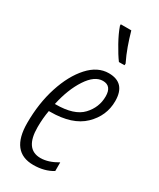

<svg xmlns="http://www.w3.org/2000/svg" viewBox="-199 -830 745 902"><g transform="rotate(30 174.0 -379.0)"><path d="M285 -610 286 -619Q268 -656 255 -692.5Q242 -729 231 -768H174V-760Q186 -725 210.5 -681Q235 -637 255 -610ZM252 -17V-64Q203 -35 161 -35Q77 -35 77 -154Q77 -202 85 -246H92Q212 -246 272 -304Q332 -362 332 -442Q332 -541 241 -541Q181 -541 132 -487Q83 -433 54 -343.5Q25 -254 25 -147Q25 10 148 10Q208 10 252 -17ZM235 -496Q282 -496 282 -439Q282 -379 239.5 -334Q197 -289 97 -289H93Q112 -377 151 -436.5Q190 -496 235 -496Z"/></g></svg>

Font: Noto Sans Display Condensed Light
Style: Italic
Weight: 300
Width: 3
Designer: Monotype Design team
Foundry: Monotype Imaging Inc.
Version: 1.000